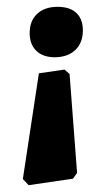

<svg xmlns="http://www.w3.org/2000/svg" viewBox="-20 -536 313 563"><path d="M184 -319 206 -29 194 -12 64 7 47 -11 94 -321 169 -332ZM223 -447Q223 -411 201.5 -390Q180 -369 142 -368Q106 -368 86.5 -387Q67 -406 67 -439Q67 -475 89 -495.5Q111 -516 149 -516Q185 -516 204 -498Q223 -480 223 -447Z"/></svg>

Font: Alegreya SC ExtraBold
Style: Regular
Weight: 800
Designer: Juan Pablo del Peral
Foundry: Huerta Tipografica
Version: Version 2.007; ttfautohint (v1.6)